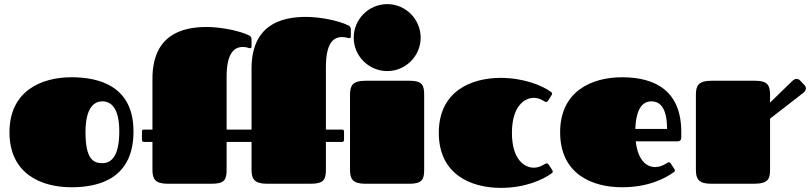

<svg xmlns="http://www.w3.org/2000/svg" viewBox="-20 -892 3932 932"><path d="M327 17C464 17 628 -27 628 -254C628 -474 462 -517 327 -517C180 -517 26 -450 26 -250C26 -48 180 17 327 17ZM477 -100C434 -100 395 -118 395 -250C395 -382 446 -400 477 -400C517 -400 559 -371 559 -254C559 -130 518 -100 477 -100Z M1640 -203C1646 -203 1650 -206 1650 -214V-253C1650 -260 1647 -263 1640 -263H1562V-566C1562 -681 1597 -712 1640 -712C1660 -712 1668 -707 1676 -707C1678 -707 1683 -707 1683 -715V-750C1683 -762 1675 -767 1670 -769C1626 -791 1537 -810 1465 -810C1341 -810 1201 -769 1201 -558V-263H1080V-518C1080 -632 1115 -664 1159 -664C1178 -664 1186 -658 1195 -658C1197 -658 1201 -658 1201 -667V-701C1201 -713 1194 -718 1189 -720C1145 -742 1055 -761 983 -761C859 -761 720 -720 720 -509V-263H679C672 -263 669 -260 669 -253V-214C669 -206 673 -203 679 -203H720V-68C720 -23 733 0 795 0H1007C1071 0 1080 -21 1080 -68V-203H1201V-68C1201 -23 1215 0 1277 0H1488C1552 0 1562 -21 1562 -68V-203ZM1679 -68C1679 -23 1692 0 1754 0H1968C2029 0 2039 -22 2039 -67V-432C2039 -479 2029 -500 1968 -500H1754C1692 -500 1679 -477 1679 -432ZM1697 -709C1697 -620 1770 -547 1860 -547C1949 -547 2022 -620 2022 -709C2022 -799 1949 -872 1860 -872C1770 -872 1697 -799 1697 -709Z M2465 -247C2465 -379 2528 -417 2571 -417C2604 -417 2623 -397 2630 -397C2636 -397 2637 -399 2641 -404L2658 -431C2660 -434 2660 -436 2660 -437C2660 -442 2657 -444 2654 -446C2612 -478 2518 -514 2411 -514C2264 -514 2110 -447 2110 -247C2110 -47 2264 20 2411 20C2531 20 2615 -20 2657 -50C2660 -52 2663 -55 2663 -59C2663 -61 2663 -63 2661 -66L2644 -92C2640 -97 2639 -99 2633 -99C2626 -99 2604 -78 2571 -78C2528 -78 2465 -115 2465 -247Z M3160 -81C3122 -81 3077 -109 3066 -206H3268C3282 -206 3287 -213 3287 -225V-252C3287 -449 3163 -517 3000 -517C2853 -517 2699 -450 2699 -250C2699 -48 2853 17 3000 17C3125 17 3208 -25 3250 -56C3253 -58 3256 -60 3256 -64C3256 -66 3256 -68 3254 -71L3236 -98C3233 -103 3232 -104 3226 -104C3219 -104 3195 -81 3160 -81ZM3064 -266C3068 -383 3112 -400 3142 -400C3183 -400 3218 -370 3218 -266Z M3358 -68C3358 -23 3371 0 3433 0H3638C3709 0 3718 -23 3718 -69V-316L3879 -441C3888 -448 3892 -456 3892 -463C3892 -469 3889 -475 3885 -479L3863 -502C3859 -506 3853 -509 3846 -509C3840 -509 3834 -506 3826 -499L3718 -394V-430C3718 -477 3707 -500 3647 -500H3433C3371 -500 3358 -477 3358 -432Z"/></svg>

Font: Fascinate
Style: Regular
Weight: 900
Designer: Astigmatic (AOETI)
Foundry: Astigmatic (AOETI)
Version: Version 1.000